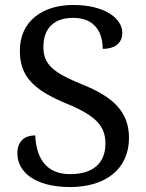

<svg xmlns="http://www.w3.org/2000/svg" viewBox="-20 -744 590 774"><path d="M263 10C407 10 500 -64 500 -188C500 -296 432 -355 313 -403C195 -451 155 -483 155 -555C155 -631 199 -672 275 -672C365 -672 394 -610 394 -547C442 -547 473 -569 473 -612C473 -670 402 -724 275 -724C150 -724 60 -657 60 -540C60 -434 117 -381 249 -326C368 -277 405 -235 405 -165C405 -83 351 -42 263 -42C160 -42 126 -114 122 -198C76 -198 50 -172 50 -126C50 -52 119 10 263 10Z"/></svg>

Font: Noto Serif
Style: Regular
Weight: 400
Designer: Monotype Design Team
Foundry: Monotype Imaging Inc.
Version: Version 2.015